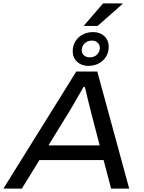

<svg xmlns="http://www.w3.org/2000/svg" viewBox="-42 -1105 846 1125"><path d="M-22 0 405 -686H528L715 0H609L565 -167H189L86 0ZM242 -253H542L488 -461Q485 -475 480 -493.5Q475 -512 470.5 -531.5Q466 -551 462 -568.5Q458 -586 455 -596H448Q436 -576 421 -549.5Q406 -523 392 -499Q378 -475 369 -460ZM475 -719Q436 -719 410 -743Q384 -767 384 -804Q384 -837 399.5 -862.5Q415 -888 442.5 -902.5Q470 -917 504 -917Q544 -917 569.5 -893Q595 -869 595 -831Q595 -799 579.5 -773.5Q564 -748 537 -733.5Q510 -719 475 -719ZM483 -769Q501 -769 514 -776Q527 -783 535 -796Q543 -809 543 -826Q543 -843 530 -855Q517 -867 496 -867Q479 -867 466 -859.5Q453 -852 445 -839.5Q437 -827 437 -810Q437 -792 450 -780.5Q463 -769 483 -769ZM448 -953 562 -1085H675L676 -1082L530 -953Z"/></svg>

Font: Archivo SemiExpanded
Style: Italic
Weight: 400
Width: 6
Italic angle: -10°
Designer: Hector Gatti
Foundry: Omnibus-Type
Version: Version 2.001